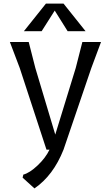

<svg xmlns="http://www.w3.org/2000/svg" viewBox="-20 -834 618 1070"><path d="M543 -600 489 -455 334 0Q277 144 172 216L106 156L110 139Q145 130 189.5 88Q234 46 256 0H239L90 -455L35 -600H140L177 -455L288 -84L402 -455L439 -600ZM357 -660 285 -775 212 -660H113L236 -814H334L457 -660Z"/></svg>

Font: Farro Light
Style: Regular
Weight: 300
Designer: Aceler Chua
Foundry: Grayscale Limited
Version: Version 1.101